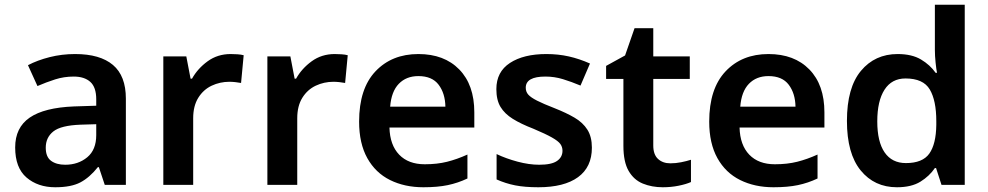

<svg xmlns="http://www.w3.org/2000/svg" viewBox="-20 -780 4170 810"><path d="M297 -552Q402 -552 456.5 -506Q511 -460 511 -364V0H422L397 -75H393Q358 -31 319 -10.5Q280 10 213 10Q140 10 92 -31Q44 -72 44 -158Q44 -242 105.5 -284Q167 -326 292 -331L386 -334V-361Q386 -412 361 -434.5Q336 -457 291 -457Q250 -457 212.5 -445Q175 -433 138 -417L98 -505Q138 -526 189.5 -539Q241 -552 297 -552ZM320 -254Q237 -251 205 -225.5Q173 -200 173 -157Q173 -118 195.5 -101.5Q218 -85 255 -85Q310 -85 348 -116.5Q386 -148 386 -210V-256Z M953 -552Q966 -552 981.5 -551Q997 -550 1008 -547L997 -430Q987 -432 973 -433.5Q959 -435 948 -435Q908 -435 873 -418.5Q838 -402 816.5 -367.5Q795 -333 795 -281V0H669V-542H766L784 -448H790Q814 -491 856 -521.5Q898 -552 953 -552Z M1392 -552Q1405 -552 1420.5 -551Q1436 -550 1447 -547L1436 -430Q1426 -432 1412 -433.5Q1398 -435 1387 -435Q1347 -435 1312 -418.5Q1277 -402 1255.5 -367.5Q1234 -333 1234 -281V0H1108V-542H1205L1223 -448H1229Q1253 -491 1295 -521.5Q1337 -552 1392 -552Z M1745 -552Q1854 -552 1917.5 -487Q1981 -422 1981 -306V-242H1623Q1625 -168 1664 -127.5Q1703 -87 1772 -87Q1824 -87 1866 -97.5Q1908 -108 1952 -128V-27Q1912 -8 1869 1Q1826 10 1766 10Q1687 10 1625.5 -20.5Q1564 -51 1529.5 -113Q1495 -175 1495 -267Q1495 -406 1564 -479Q1633 -552 1745 -552ZM1745 -459Q1694 -459 1662.5 -426.5Q1631 -394 1626 -330H1859Q1858 -386 1830.5 -422.5Q1803 -459 1745 -459Z M2477 -157Q2477 -75 2418.5 -32.5Q2360 10 2251 10Q2194 10 2153.5 2Q2113 -6 2075 -23V-130Q2115 -111 2163.5 -98Q2212 -85 2255 -85Q2307 -85 2330 -101Q2353 -117 2353 -144Q2353 -160 2344 -172.5Q2335 -185 2308.5 -200Q2282 -215 2230 -237Q2178 -257 2143.5 -278.5Q2109 -300 2091.5 -329Q2074 -358 2074 -404Q2074 -477 2131.5 -514.5Q2189 -552 2285 -552Q2335 -552 2379.5 -542Q2424 -532 2469 -512L2429 -419Q2391 -435 2355 -446Q2319 -457 2281 -457Q2198 -457 2198 -410Q2198 -393 2208.5 -381Q2219 -369 2245.5 -355.5Q2272 -342 2321 -323Q2369 -304 2404 -283.5Q2439 -263 2458 -233Q2477 -203 2477 -157Z M2808 -91Q2831 -91 2853.5 -95.5Q2876 -100 2895 -106V-12Q2875 -3 2843 3.5Q2811 10 2776 10Q2730 10 2692 -5.5Q2654 -21 2632 -59Q2610 -97 2610 -165V-447H2537V-502L2617 -546L2657 -661H2736V-542H2890V-447H2736V-166Q2736 -128 2756 -109.5Q2776 -91 2808 -91Z M3222 -552Q3331 -552 3394.5 -487Q3458 -422 3458 -306V-242H3100Q3102 -168 3141 -127.5Q3180 -87 3249 -87Q3301 -87 3343 -97.5Q3385 -108 3429 -128V-27Q3389 -8 3346 1Q3303 10 3243 10Q3164 10 3102.5 -20.5Q3041 -51 3006.5 -113Q2972 -175 2972 -267Q2972 -406 3041 -479Q3110 -552 3222 -552ZM3222 -459Q3171 -459 3139.5 -426.5Q3108 -394 3103 -330H3336Q3335 -386 3307.5 -422.5Q3280 -459 3222 -459Z M3764 10Q3669 10 3611 -61Q3553 -132 3553 -270Q3553 -410 3612 -481Q3671 -552 3767 -552Q3827 -552 3865.5 -529Q3904 -506 3927 -473H3933Q3930 -487 3927 -516Q3924 -545 3924 -570V-760H4050V0H3952L3929 -71H3924Q3901 -37 3863 -13.5Q3825 10 3764 10ZM3802 -92Q3872 -92 3900.5 -132Q3929 -172 3930 -253V-269Q3930 -356 3902.5 -402.5Q3875 -449 3800 -449Q3742 -449 3711.5 -401.5Q3681 -354 3681 -268Q3681 -182 3712 -137Q3743 -92 3802 -92Z"/></svg>

Font: Noto Sans Kannada SemiBold
Style: Regular
Weight: 600
Designer: Jelle Bosma - Monotype Design Team
Foundry: Monotype Imaging Inc.
Version: Version 2.005; ttfautohint (v1.8.4.7-5d5b)